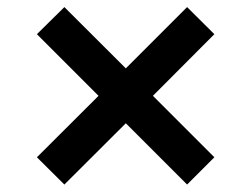

<svg xmlns="http://www.w3.org/2000/svg" viewBox="-20 -678 692 528"><path d="M157 -170.5 326 -339 494.5 -170.5 569.5 -245.5 400.5 -414.5 569.5 -584 494.5 -658.5 326 -490 157 -658.5 81.5 -584 251 -414.5 81.5 -245.5Z"/></svg>

Font: Spartan SemiBold
Style: Regular
Weight: 600
Designer: Matt Bailey, Mirko Velimirovic
Foundry: Matt Bailey
Version: Version 1.003; ttfautohint (v1.8.3)